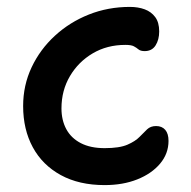

<svg xmlns="http://www.w3.org/2000/svg" viewBox="-20 -527 553 556"><path d="M283 9Q209 9 156 -20Q103 -49 75 -100.5Q47 -152 47 -220Q47 -280 71.5 -332Q96 -384 139 -423.5Q182 -463 237.5 -485Q293 -507 356 -507Q380 -507 399 -500Q418 -493 429.5 -477.5Q441 -462 441 -436Q441 -412 430.5 -395.5Q420 -379 399 -379Q387 -379 381 -384Q375 -389 367.5 -393Q360 -397 343 -397Q290 -397 248.5 -372.5Q207 -348 182.5 -306.5Q158 -265 158 -213Q158 -179 172 -153Q186 -127 214 -112.5Q242 -98 283 -98Q326 -98 349 -108Q372 -118 384 -130.5Q396 -143 406 -152.5Q416 -162 432 -162Q449 -162 458.5 -151Q468 -140 468 -119Q468 -82 443.5 -53Q419 -24 377.5 -7.5Q336 9 283 9Z"/></svg>

Font: Shantell Sans Light Medium
Style: Regular
Weight: 500
Version: Version 1.008;[ac192a2d6]